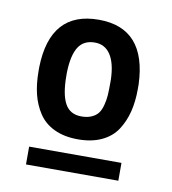

<svg xmlns="http://www.w3.org/2000/svg" viewBox="-58 -791 482 539"><g transform="rotate(10 182.5 -521.0)"><path d="M40 -567.9V-579.1Q43.9 -738.8 182.1 -738.8Q317.4 -738.8 323.2 -579.1V-565.9Q323.2 -530.3 315.9 -501.2Q308.6 -472.2 293 -448.2Q277.3 -424.3 249 -411.1Q220.7 -397.9 182.1 -397.9Q142.6 -397.9 114.3 -411.4Q85.9 -424.8 70.1 -449Q54.2 -473.1 47.1 -502.4Q40 -531.7 40 -567.9ZM244.1 -569.8V-579.1Q242.7 -625.5 226.8 -649.7Q210.9 -673.8 182.1 -673.8Q150.4 -673.8 135.5 -650.4Q120.6 -627 119.1 -579.1V-568.8Q119.1 -515.6 133.3 -489.3Q147.5 -462.9 180.2 -462.9Q197.3 -462.9 209.2 -468.3Q221.2 -473.6 227.8 -482.2Q234.4 -490.7 238.3 -505.4Q242.2 -520 243.2 -534.2Q244.1 -548.3 244.1 -569.8ZM314 -354V-303.2H50.8V-354Z"/></g></svg>

Font: Miedinger*
Style: Bold
Weight: 700
Version: Version 001.000